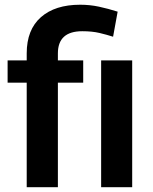

<svg xmlns="http://www.w3.org/2000/svg" viewBox="-20 -780 637 800"><path d="M221.2 0H91.3V-435.5H11.7V-528.3H91.3V-557.6Q91.3 -656.2 150.4 -708.3Q209.5 -760.3 314 -760.3Q354.5 -760.3 392.3 -752.2Q430.2 -744.1 470.2 -731.4L451.2 -627Q425.3 -635.3 394.8 -642.6Q364.3 -649.9 322.8 -649.9Q221.2 -649.9 221.2 -557.6V-528.3H326.7V-435.5H221.2ZM530.8 -528.3V0H401.4V-528.3Z"/></svg>

Font: Vazirmatn RD UI SemiBold
Style: Regular
Weight: 600
Designer: Saber Rastikerdar
Foundry: Saber Rastikerdar
Version: Version 33.003